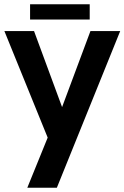

<svg xmlns="http://www.w3.org/2000/svg" viewBox="-24 -665 583 900"><path d="M242.5 215H104L199.5 -20L-3.5 -519.5H135.5L267 -163L400 -519.5H539.5ZM396.5 -573.5H117V-645H396.5Z"/></svg>

Font: Acari Sans
Style: Bold
Weight: 700
Designer: Alfredo Marco Pradil and Stefan Peev (font) & Cristiano Sobral (main changes)
Foundry: Alfredo Marco Pradil and Stefan Peev (font) & Cristiano Sobral (main changes)
Version: Version 1.063; ttfautohint (v1.8.3)